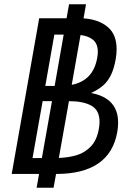

<svg xmlns="http://www.w3.org/2000/svg" viewBox="-20 -810 640 894"><path d="M380.5 -790 369 -724.5Q438 -720 480.5 -685.2Q523 -650.5 523 -581Q523 -557.5 519 -536Q511 -490 496.5 -460.5Q482 -431 460.2 -412Q438.5 -393 404 -377Q530 -353.5 530 -239Q530 -216.5 526 -195Q491.5 0 241 0L229.5 64H150.5L162 0H34.5L162.5 -725H290L301.5 -790ZM175 -74 222 -339H178.5L131.5 -74ZM234.5 -410 276.5 -649H233L191 -410ZM440.5 -211Q443.5 -228.5 443.5 -242.5Q443.5 -296.5 405.8 -317.8Q368 -339 302 -339H301L254 -74.5Q301.5 -76.5 338.8 -88Q376 -99.5 403.8 -129Q431.5 -158.5 440.5 -211ZM432.5 -540Q435.5 -556 435.5 -568.5Q435.5 -605.5 414.2 -623.8Q393 -642 355 -647L314 -415Q414 -434.5 432.5 -540Z"/></svg>

Font: JuliaMono Italic
Style: Regular
Weight: 400
Italic angle: -9°
Monospace: yes
Designer: cormullion
Foundry: corm
Version: Version 0.049; ttfautohint (v1.8.4)